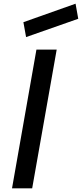

<svg xmlns="http://www.w3.org/2000/svg" viewBox="-20 -1018 443 1038"><path d="M403 -916.5 121 -817.5 106.5 -898 388.5 -998ZM286.5 -750 154 0H45L177 -750Z"/></svg>

Font: Russisch Sans SemiBold
Style: Italic
Weight: 600
Width: 4
Italic angle: -10°
Designer: Michael Sharanda (font) & Cristiano Sobral (main changes)
Foundry: Michael Sharanda
Version: Version 2.00;September 8, 2020;FontCreator 13.0.0.2681 64-bi